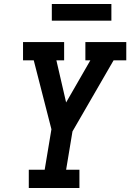

<svg xmlns="http://www.w3.org/2000/svg" viewBox="-20 -947 656 967"><path d="M125 0V-92H205L239 -296L150 -643H96V-735H303V-643H264L313 -431L435 -643H410V-735H616V-643H552L345 -285L313 -92H380V0ZM241 -843V-927H541V-843Z"/></svg>

Font: Iosevka Etoile SmBdObl
Style: Regular
Weight: 600
Italic angle: -9°
Designer: Belleve Invis
Foundry: Belleve Invis
Version: Version 15.5.2; ttfautohint (v1.8.4)